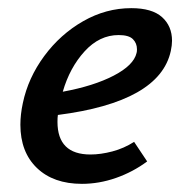

<svg xmlns="http://www.w3.org/2000/svg" viewBox="-20 -445 451 471"><path d="M402 -345Q402 -334 399 -320Q372 -195 122 -163Q121 -157 121 -146Q121 -66 202 -66Q227 -66 255.5 -73.5Q284 -81 309 -97L341 -49Q306 -23 264.5 -8.5Q223 6 181 6Q111 6 70.5 -33Q30 -72 30 -139Q30 -164 36 -192Q49 -254 88.5 -307.5Q128 -361 184 -393Q240 -425 302 -425Q353 -425 377.5 -403Q402 -381 402 -345ZM316 -324Q316 -339 306 -349Q296 -359 271 -359Q224 -359 187.5 -319Q151 -279 134 -220Q210 -234 259 -259.5Q308 -285 315 -315Q316 -318 316 -324Z"/></svg>

Font: Ysabeau Semibold
Style: Italic
Weight: 600
Italic angle: -12°
Designer: Christian Thalmann (Catharsis Fonts)
Version: Version 0.003